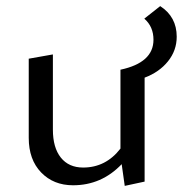

<svg xmlns="http://www.w3.org/2000/svg" viewBox="-20 -601 598 628"><path d="M558 -481Q558 -436 529.5 -400.5Q501 -365 453 -347V-7L388 7L378 -64Q312 5 219 5Q155 5 114.5 -37Q74 -79 74 -150V-409L153 -423V-177Q153 -118 179 -85.5Q205 -53 252 -53Q326 -53 374 -115V-373Q482 -396 482 -471Q482 -514 452 -540L504 -581Q558 -546 558 -481Z"/></svg>

Font: EauTestText Medium
Style: Regular
Weight: 500
Designer: Christian Thalmann (Catharsis Fonts)
Version: Version 0.001;PS 000.001;hotconv 1.0.88;makeotf.lib2.5.64775